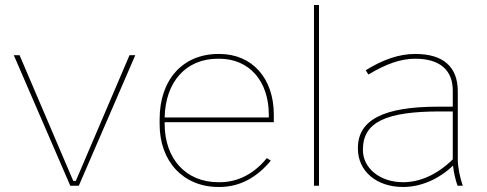

<svg xmlns="http://www.w3.org/2000/svg" viewBox="-20 -740 1939 765"><path d="M260 0H294L519 -520H496L282 -19H272L58 -520H35Z M851 5H855C935 5 1004 -33 1059 -100L1043 -110C994 -49 929 -14 856 -14H850C720 -14 636 -108 636 -247V-253H1071V-283C1071 -428 985 -525 854 -525H850C708 -525 616 -422 616 -265V-245C616 -97 710 5 851 5ZM636 -272C639 -414 721 -506 848 -506H854C973 -506 1051 -417 1051 -283V-272Z M1231 0H1251V-720H1231Z M1586 5C1656 5 1727 -25 1785 -80C1788 -52 1795 -22 1803 0H1824C1813 -30 1804 -74 1804 -105V-376C1804 -473 1747 -525 1635 -525H1633C1571 -525 1506 -503 1437 -460L1448 -443C1517 -485 1577 -506 1633 -506H1635C1731 -506 1784 -462 1784 -379V-315H1727C1509 -315 1406 -263 1406 -150V-148C1406 -58 1480 5 1586 5ZM1586 -14C1494 -14 1426 -70 1426 -142V-144C1426 -253 1517 -296 1734 -296H1784V-105C1723 -45 1654 -14 1586 -14Z"/></svg>

Font: Fixel Text Thin
Style: Regular
Weight: 100
Width: 4
Designer: AlfaBravo + MacPaw
Foundry: Kyrylo Tkachov, Marchela Mozhyna, Serhii Makarenko, Maria Weinstein, Zakhar Kryvoshyya
Version: Version 1.211